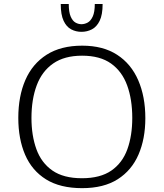

<svg xmlns="http://www.w3.org/2000/svg" viewBox="-20 -954 838 983"><path d="M400.4 9.3Q288.1 9.3 215.8 -35.6Q143.6 -80.6 108.6 -161.6Q73.7 -242.7 73.7 -350.1Q73.7 -461.4 109.9 -544.4Q146 -627.4 218.8 -673.8Q291.5 -720.2 400.9 -720.2Q507.8 -720.2 579.6 -673.6Q651.4 -627 687.7 -543.2Q724.1 -459.5 724.1 -348.6Q724.1 -243.7 689.2 -162.8Q654.3 -82 582.8 -36.4Q511.2 9.3 400.4 9.3ZM399.4 -41.5Q493.7 -41.5 550.3 -80.8Q606.9 -120.1 632.1 -189.9Q657.2 -259.8 657.2 -350.1Q657.2 -444.8 631.1 -516.6Q605 -588.4 548.6 -628.7Q492.2 -668.9 400.4 -668.9Q309.6 -668.9 252.2 -628.9Q194.8 -588.9 168 -517.1Q141.1 -445.3 141.1 -350.1Q141.1 -259.8 166.5 -189.9Q191.9 -120.1 248.5 -80.8Q305.2 -41.5 399.4 -41.5ZM397 -791Q368.7 -791 344.5 -803.7Q320.3 -816.4 305.7 -847.4Q291 -878.4 291 -933.6H332Q332 -892.1 341.8 -869.4Q351.6 -846.7 366.5 -838.4Q381.3 -830.1 397 -830.1Q413.1 -830.1 428.7 -838.4Q444.3 -846.7 454.8 -869.4Q465.3 -892.1 465.3 -933.6H505.4Q505.4 -878.4 490.2 -847.4Q475.1 -816.4 450.4 -803.7Q425.8 -791 397 -791Z"/></svg>

Font: Comme ExtraLight
Style: Regular
Weight: 250
Version: Version 1.000;gftools[0.9.27]